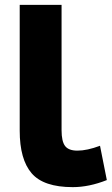

<svg xmlns="http://www.w3.org/2000/svg" viewBox="-20 -734 459 789"><path d="M61 -197V-714H233V-199Q233 -153 247.5 -134Q262 -115 298 -115Q338 -115 391 -135L419 6Q346 35 279 35Q159 35 110 -22Q61 -79 61 -197Z"/></svg>

Font: Repo
Style: ExtraBold
Weight: 800
Designer: Stefan Peev
Foundry: Context Ltd
Version: Version 001.000